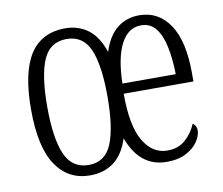

<svg xmlns="http://www.w3.org/2000/svg" viewBox="-66 -623 829 713"><g transform="rotate(-10 348.5 -267.0)"><path d="M219 10Q137 10 91 -58.5Q45 -127 45 -268Q45 -409 89 -476.5Q133 -544 222 -544Q271 -544 307.5 -517Q344 -490 364 -430Q383 -489 418 -516.5Q453 -544 501 -544Q573 -544 615 -482Q657 -420 657 -299V-267H394Q394 -145 428 -88Q462 -31 518 -31Q559 -31 586 -55Q613 -79 627 -113Q632 -110 636.5 -103Q641 -96 641 -85Q641 -66 626.5 -44Q612 -22 582.5 -6Q553 10 508 10Q407 10 365 -104Q346 -45 309 -17.5Q272 10 219 10ZM597 -305Q596 -363 586.5 -408.5Q577 -454 556.5 -480Q536 -506 501 -506Q452 -506 425 -453.5Q398 -401 396 -305ZM221 -29Q283 -29 308 -89.5Q333 -150 333 -268Q333 -386 307.5 -445Q282 -504 220 -504Q157 -504 131.5 -445Q106 -386 106 -268Q106 -150 132 -89.5Q158 -29 221 -29Z"/></g></svg>

Font: Noto Serif Tamil ExtraCondensed Light
Style: Regular
Weight: 300
Width: 2
Designer: Indian Type Foundry, Tom Grace, and the Monotype Design Team
Foundry: Monotype Imaging Inc.
Version: Version 2.004; ttfautohint (v1.8.4.7-5d5b)